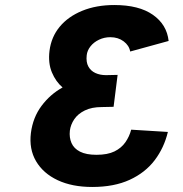

<svg xmlns="http://www.w3.org/2000/svg" viewBox="-20 -732 727 764"><path d="M347 12Q267 12 209.5 -15Q152 -42 123.5 -90.5Q95 -139 103 -203Q111 -265 145.5 -311Q180 -357 229 -384Q202 -407 186.5 -444Q171 -481 177 -530Q184 -585 217.5 -625.5Q251 -666 307 -689Q363 -712 435 -712Q533 -712 588.5 -673Q644 -634 651 -569L498 -527Q494 -551 472 -567.5Q450 -584 419 -584Q395 -584 374 -574Q353 -564 340 -547.5Q327 -531 325 -512Q322 -485 331.5 -467.5Q341 -450 359.5 -441.5Q378 -433 402 -433Q413 -433 425 -433.5Q437 -434 448 -434L432 -307Q421 -307 408.5 -306.5Q396 -306 385 -306Q345 -306 317.5 -292.5Q290 -279 275.5 -257.5Q261 -236 258 -212Q255 -185 264.5 -163Q274 -141 298.5 -128.5Q323 -116 364 -116Q408 -116 435.5 -129.5Q463 -143 479 -166Q495 -189 502 -216L648 -207Q633 -144 595.5 -94.5Q558 -45 496 -16.5Q434 12 347 12Z"/></svg>

Font: Inclusive Sans
Style: Italic
Weight: 400
Italic angle: -7°
Designer: Olivia King
Foundry: Olivia King
Version: Version 2.004